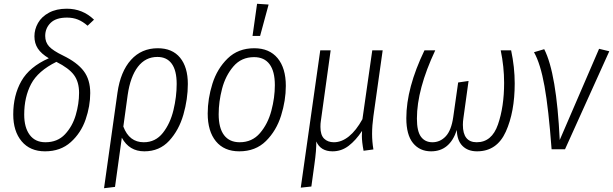

<svg xmlns="http://www.w3.org/2000/svg" viewBox="-20 -789 3241 1015"><path d="M477 -685 443 -653Q418 -675 392 -685.5Q366 -696 334 -696Q276 -696 247.5 -668Q219 -640 219 -599Q219 -566 239.5 -543.5Q260 -521 314 -495Q388 -459 422.5 -413.5Q457 -368 457 -297Q457 -228 432.5 -157Q408 -86 354 -37.5Q300 11 218 11Q139 11 94.5 -42Q50 -95 50 -184Q50 -285 93 -360.5Q136 -436 238 -481Q198 -505 180 -532.5Q162 -560 162 -597Q162 -634 181 -667.5Q200 -701 239 -722Q278 -743 333 -743Q417 -743 477 -685ZM108 -183Q108 -115 137 -76Q166 -37 220 -37Q284 -37 323.5 -79Q363 -121 380.5 -181Q398 -241 398 -298Q398 -356 371 -392.5Q344 -429 278 -462Q181 -414 144.5 -345Q108 -276 108 -183Z M973 -345Q973 -265 949.5 -183Q926 -101 874.5 -45Q823 11 743 11Q663 11 624 -61L588 199L530 206L601 -299Q617 -411 672.5 -472.5Q728 -534 814 -534Q891 -534 932 -484Q973 -434 973 -345ZM914 -345Q914 -416 888 -452Q862 -488 812 -488Q749 -488 709 -436Q669 -384 655 -287L632 -120Q663 -37 740 -37Q802 -37 841 -86.5Q880 -136 897 -207Q914 -278 914 -345Z M1078 -189Q1078 -267 1103 -346.5Q1128 -426 1183.5 -480Q1239 -534 1324 -534Q1404 -534 1447.5 -481.5Q1491 -429 1491 -335Q1491 -258 1466 -178Q1441 -98 1386 -43.5Q1331 11 1245 11Q1165 11 1121.5 -42Q1078 -95 1078 -189ZM1433 -339Q1433 -412 1405 -449.5Q1377 -487 1323 -487Q1256 -487 1214 -438Q1172 -389 1154 -320Q1136 -251 1136 -185Q1136 -112 1164.5 -74.5Q1193 -37 1247 -37Q1313 -37 1354.5 -85.5Q1396 -134 1414.5 -203.5Q1433 -273 1433 -339ZM1339 -769 1400 -765 1355 -599H1315Z M1947 -81Q1947 -41 1954 1L1902 8Q1893 -39 1893 -71L1894 -97Q1861 -47 1823 -18Q1785 11 1738 11Q1675 11 1652 -41Q1653 4 1642 81L1626 197L1570 203L1673 -523H1728L1676 -148Q1674 -137 1674 -118Q1674 -75 1693.5 -56Q1713 -37 1745 -37Q1786 -37 1824.5 -68Q1863 -99 1896 -159L1948 -523H2003L1954 -175Q1947 -125 1947 -81Z M2128 -164Q2128 -324 2224 -523H2281Q2184 -317 2184 -162Q2184 -95 2205.5 -66Q2227 -37 2266 -37Q2307 -37 2336.5 -68.5Q2366 -100 2376 -170L2402 -353L2457 -361L2430 -166Q2427 -147 2427 -129Q2427 -37 2500 -37Q2580 -37 2612.5 -131Q2645 -225 2645 -351Q2645 -436 2627 -523H2682Q2701 -434 2701 -348Q2701 -197 2654 -93Q2607 11 2502 11Q2453 11 2424.5 -18Q2396 -47 2395 -102Q2358 11 2259 11Q2199 11 2163.5 -32.5Q2128 -76 2128 -164Z M2939 -49 3147 -531 3201 -518 2967 0H2896Q2880 -214 2858.5 -333.5Q2837 -453 2803 -513L2857 -529Q2922 -402 2939 -49Z"/></svg>

Font: Fira Sans Condensed Light
Style: Italic
Weight: 300
Width: 3
Italic angle: -8°
Designer: Carrois Corporate & Edenspiekermann AG
Foundry: Carrois Corporate GbR & Edenspiekermann AG
Version: Version 4.203